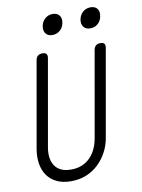

<svg xmlns="http://www.w3.org/2000/svg" viewBox="-101 -1007 802 1085"><g transform="rotate(-10 300.0 -464.5)"><path d="M144 -698Q147 -714 156.5 -722Q166 -730 183 -730Q199 -730 205.5 -722Q212 -714 209 -698L122 -204Q116 -171 119.5 -144Q123 -117 136 -97Q149 -77 172 -66Q195 -55 230 -55Q264 -55 291 -66Q318 -77 338 -97Q358 -117 371 -144Q384 -171 390 -204L477 -698Q480 -714 489.5 -722Q499 -730 515 -730Q532 -730 538 -722Q544 -714 541 -698L454 -204Q447 -158 426.5 -119Q406 -80 375.5 -51Q345 -22 305.5 -6Q266 10 218 10Q170 10 136 -6.5Q102 -23 82 -51.5Q62 -80 55.5 -119Q49 -158 57 -204ZM475 -822Q449 -822 436.5 -838Q424 -854 428 -880Q433 -907 451.5 -923Q470 -939 496 -939Q521 -939 533.5 -923Q546 -907 541 -880Q536 -853 518 -837.5Q500 -822 475 -822ZM257 -822Q232 -822 219.5 -838Q207 -854 211 -880Q216 -907 234.5 -923Q253 -939 278 -939Q303 -939 316 -923Q329 -907 324 -880Q319 -853 300.5 -837.5Q282 -822 257 -822Z"/></g></svg>

Font: Maple Mono NL ExtraLight
Style: Italic
Weight: 275
Italic angle: -10°
Monospace: yes
Designer: subframe7536
Version: Version 7.000